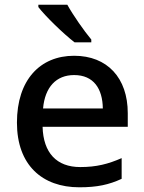

<svg xmlns="http://www.w3.org/2000/svg" viewBox="-20 -786 612 816"><path d="M266 -766H143V-756C171 -719 250 -642 297 -606H368V-618C337 -655 291 -721 266 -766ZM295 -549C150 -549 52 -446 52 -265C52 -84 160 10 317 10C393 10 443 -1 497 -26V-114C440 -89 390 -76 321 -76C221 -76 164 -136 161 -247H523V-305C523 -455 436 -549 295 -549ZM295 -467C378 -467 416 -409 417 -325H163C171 -416 219 -467 295 -467Z"/></svg>

Font: Noto Sans Bassa Vah Medium
Style: Regular
Weight: 500
Designer: Monotype Design Team
Foundry: Monotype Imaging Inc.
Version: Version 2.002